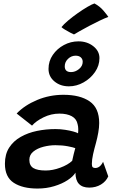

<svg xmlns="http://www.w3.org/2000/svg" viewBox="-20 -1083 688 1112"><path d="M197 9Q111 9 59.8 -24.2Q8.5 -57.5 8.5 -134.5Q8.5 -190 33.2 -228.2Q58 -266.5 100 -290.2Q142 -314 194.2 -324.8Q246.5 -335.5 301.5 -335.5Q329.5 -335.5 357 -331.2Q384.5 -327 405 -321.2Q425.5 -315.5 432 -311Q433.5 -321.5 433.2 -336.2Q433 -351 429.5 -363.5Q423.5 -394.5 395.8 -409.8Q368 -425 324 -425Q276.5 -425 232.8 -403.8Q189 -382.5 165.5 -355.5L76.5 -425.5Q122.5 -473.5 194.8 -503.8Q267 -534 347.5 -534Q443.5 -534 499 -496Q554.5 -458 554.5 -370.5Q554.5 -345 549.2 -315.2Q544 -285.5 536 -256Q526.5 -222.5 519.2 -190.2Q512 -158 512 -133.5Q512 -119 517 -114.5Q522 -110 531.5 -110Q559.5 -110 577 -146L607 -61.5Q594 -32 564.5 -14.2Q535 3.5 497 3.5Q417 3.5 417 -83Q404 -61 371.8 -39.8Q339.5 -18.5 294.2 -4.8Q249 9 197 9ZM245 -95.5Q285 -95.5 329 -111.8Q373 -128 398 -151.5Q402.5 -172 407 -191Q411.5 -210 416 -225Q405 -229.5 372.8 -235.8Q340.5 -242 301 -242Q266.5 -242 231.5 -233Q196.5 -224 173.2 -205.2Q150 -186.5 150 -157.5Q150 -124 173 -109.8Q196 -95.5 245 -95.5ZM379 -583Q329.5 -583 295.2 -611.5Q261 -640 261 -684Q261 -729 285.8 -765Q310.5 -801 350 -822.2Q389.5 -843.5 434.5 -843.5Q484.5 -843.5 520.2 -815.5Q556 -787.5 556 -746.5Q556 -703 530.2 -665.8Q504.5 -628.5 464 -605.8Q423.5 -583 379 -583ZM391.5 -665.5Q416 -665.5 437.5 -683Q459 -700.5 459 -725Q459 -741 448 -750.8Q437 -760.5 418 -760.5Q393 -760.5 374 -742.2Q355 -724 355 -699Q355 -665.5 391.5 -665.5ZM527 -1063Q558 -1046.5 579.8 -1020.8Q601.5 -995 607.5 -985Q586.5 -977.5 556.8 -963.2Q527 -949 496.5 -932.8Q466 -916.5 442 -903Q418 -889.5 408.5 -883.5Q403 -885.5 387.8 -893.5Q372.5 -901.5 357 -910.8Q341.5 -920 336 -926Q349 -942.5 374.5 -964Q400 -985.5 429.8 -1006.5Q459.5 -1027.5 486 -1043Q512.5 -1058.5 527 -1063Z"/></svg>

Font: Grandstander SemiBold
Style: Italic
Weight: 600
Italic angle: -15°
Designer: Tyler Finck
Foundry: Etcetera Type Co
Version: Version 1.200; ttfautohint (v1.8.3)